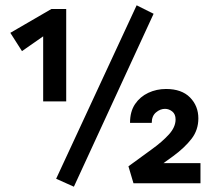

<svg xmlns="http://www.w3.org/2000/svg" viewBox="-20 -692 807 725"><path d="M143 -309V-585L205 -598L63 -499L19 -568L174 -658H230V-309ZM259 13 192 -17 496 -672 560 -640ZM465 -64Q511 -98 551.5 -127Q592 -156 617.5 -184Q643 -212 643 -241Q643 -261 630.5 -271Q618 -281 603 -281Q585 -281 569 -267.5Q553 -254 553 -228H471Q471 -271 490 -299Q509 -327 540 -341.5Q571 -356 607 -356Q666 -356 697.5 -324Q729 -292 729 -245Q729 -201 703 -167.5Q677 -134 634 -102.5Q591 -71 539 -34L574 -76H737V0H484Z"/></svg>

Font: Ysabeau Office
Style: Bold
Weight: 700
Designer: Christian Thalmann (Catharsis Fonts)
Version: Version 2.001;gftools[0.9.30]; featfreeze: tnum,lnum,ss02